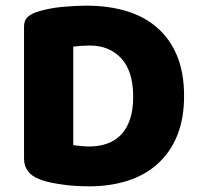

<svg xmlns="http://www.w3.org/2000/svg" viewBox="-20 -643 706 679"><path d="M239 -130Q250 -128 266 -126.5Q282 -125 296 -125Q330 -125 358.5 -135Q387 -145 407.5 -166Q428 -187 439.5 -220.5Q451 -254 451 -301Q451 -391 409 -436.5Q367 -482 297 -482Q283 -482 268.5 -481Q254 -480 239 -478ZM295 16Q278 16 256 15Q234 14 210.5 11Q187 8 163.5 3.5Q140 -1 120 -9Q65 -30 65 -82V-549Q65 -570 76.5 -581.5Q88 -593 108 -600Q151 -614 199 -618.5Q247 -623 285 -623Q363 -623 426.5 -604Q490 -585 535.5 -545.5Q581 -506 606 -446Q631 -386 631 -304Q631 -224 607 -164.5Q583 -105 538.5 -64.5Q494 -24 432 -4Q370 16 295 16Z"/></svg>

Font: Baloo Chettan
Style: Regular
Weight: 400
Designer: Maithili Shingre and Ek Type
Foundry: Ek Type
Version: Version 1.443;PS 1.000;hotconv 16.6.51;makeotf.lib2.5.65220;